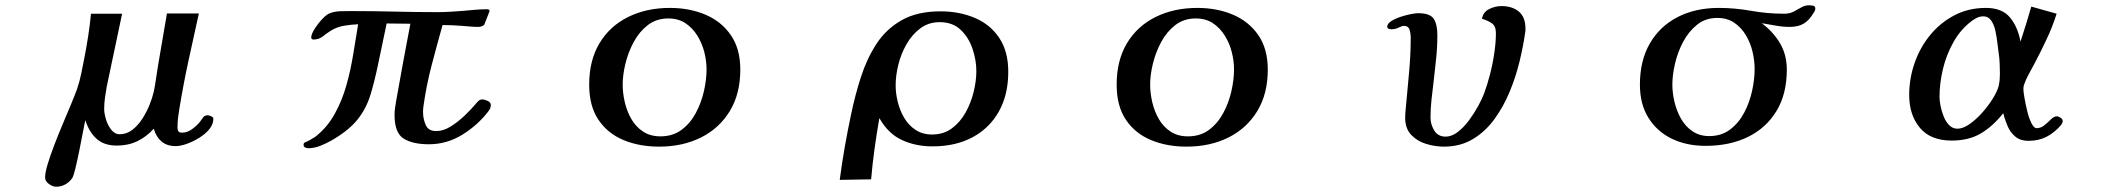

<svg xmlns="http://www.w3.org/2000/svg" viewBox="-20 -551 8040 728"><path d="M789 -101Q789 -80 774 -61.5Q759 -43 735.5 -28.5Q712 -14 688 -5.5Q664 3 646 3Q613 3 592.5 -14.5Q572 -32 563 -63Q535 -32 500.5 -15.5Q466 1 423 1Q375 1 346.5 -24.5Q318 -50 304 -94H303Q300 -80 294 -48Q288 -16 280.5 21Q273 58 266 87Q259 116 254 124Q244 139 228 148Q212 157 193 157Q180 157 165.5 146.5Q151 136 151 122Q151 103 161 70.5Q171 38 186 -1.5Q201 -41 218 -81Q235 -121 249.5 -156Q264 -191 272 -213Q282 -242 288 -272Q294 -302 300 -332Q308 -373 314.5 -415Q321 -457 325 -499H443Q429 -430 414 -361.5Q399 -293 385 -224Q381 -202 378 -180.5Q375 -159 375 -137Q375 -122 381.5 -99.5Q388 -77 401.5 -59.5Q415 -42 434 -42Q460 -42 481.5 -58.5Q503 -75 519.5 -100.5Q536 -126 547 -153.5Q558 -181 563 -203Q568 -227 571.5 -252Q575 -277 579 -301L613 -500H734Q714 -410 694.5 -320Q675 -230 660 -138Q657 -121 655 -103.5Q653 -86 653 -68Q653 -58 656.5 -53Q660 -48 671 -48Q690 -48 708.5 -61.5Q727 -75 738 -89Q744 -97 750 -105.5Q756 -114 768 -114Q773 -114 781 -110Q789 -106 789 -101Z M1841 -153Q1841 -146 1838.5 -140Q1836 -134 1831 -128Q1791 -76 1732.5 -40Q1674 -4 1606 -4Q1545 -4 1510.5 -25.5Q1476 -47 1476 -115Q1476 -129 1478 -142Q1480 -155 1482 -168Q1495 -242 1508.5 -315Q1522 -388 1536 -461Q1514 -461 1491.5 -461.5Q1469 -462 1446 -462Q1438 -424 1430 -385.5Q1422 -347 1414 -309Q1400 -241 1384 -189.5Q1368 -138 1335 -97Q1302 -56 1238 -19Q1219 -8 1195.5 1.5Q1172 11 1149 11Q1143 11 1137 8Q1131 5 1131 -2Q1131 -7 1134 -10Q1144 -14 1155 -20Q1166 -26 1175 -32Q1220 -67 1248.5 -118Q1277 -169 1293.5 -228Q1310 -287 1319.5 -346.5Q1329 -406 1338 -459Q1312 -458 1285 -453.5Q1258 -449 1235 -435Q1219 -425 1204 -413Q1189 -401 1168 -401Q1166 -401 1163 -403Q1160 -405 1160 -408Q1160 -421 1173 -441.5Q1186 -462 1202.5 -479.5Q1219 -497 1231 -501Q1249 -508 1272.5 -508.5Q1296 -509 1315 -509Q1396 -509 1476.5 -507Q1557 -505 1638 -505Q1663 -505 1688 -506.5Q1713 -508 1738 -510Q1760 -512 1782.5 -514Q1805 -516 1827 -516Q1829 -516 1832.5 -515Q1836 -514 1836 -510V-508L1816 -457Q1807 -449 1793 -449Q1777 -449 1762 -450.5Q1747 -452 1731 -453Q1695 -456 1658 -456Q1637 -381 1617 -305Q1597 -229 1586 -151Q1585 -145 1584.5 -138.5Q1584 -132 1584 -126Q1584 -101 1594 -77.5Q1604 -54 1634 -54Q1661 -54 1689 -71.5Q1717 -89 1741.5 -112.5Q1766 -136 1782 -155Q1785 -159 1788 -162Q1791 -165 1794 -168Q1800 -174 1809 -174Q1817 -174 1829 -168.5Q1841 -163 1841 -153Z M2659 -288Q2659 -320 2650.5 -353.5Q2642 -387 2624 -416Q2606 -445 2579 -463Q2552 -481 2514 -481Q2469 -481 2436.5 -456Q2404 -431 2383 -392Q2362 -353 2351.5 -310Q2341 -267 2341 -230Q2341 -198 2349 -163.5Q2357 -129 2374 -99.5Q2391 -70 2418.5 -52Q2446 -34 2484 -34Q2531 -34 2564 -58.5Q2597 -83 2618 -122Q2639 -161 2649 -205Q2659 -249 2659 -288ZM2787 -287Q2787 -195 2747 -129.5Q2707 -64 2637.5 -29.5Q2568 5 2479 5Q2404 5 2344 -20Q2284 -45 2249 -97Q2214 -149 2214 -230Q2214 -322 2253 -387Q2292 -452 2361.5 -486.5Q2431 -521 2520 -521Q2594 -521 2654.5 -495.5Q2715 -470 2751 -418Q2787 -366 2787 -287Z M3682 -281Q3682 -323 3667.5 -366Q3653 -409 3622.5 -438Q3592 -467 3543 -467Q3501 -467 3469.5 -443.5Q3438 -420 3417 -383Q3396 -346 3386 -305Q3376 -264 3376 -228Q3376 -197 3384 -164.5Q3392 -132 3408.5 -104Q3425 -76 3451.5 -58.5Q3478 -41 3514 -41Q3558 -41 3589.5 -64.5Q3621 -88 3641.5 -125Q3662 -162 3672 -203.5Q3682 -245 3682 -281ZM3803 -279Q3803 -192 3767.5 -128.5Q3732 -65 3667.5 -30.5Q3603 4 3516 4Q3452 4 3400 -20Q3348 -44 3315 -102H3314Q3304 -45 3296 13Q3288 71 3283 129L3164 131Q3172 69 3183 6.5Q3194 -56 3207 -117Q3222 -190 3244.5 -259.5Q3267 -329 3303.5 -385Q3340 -441 3399 -474.5Q3458 -508 3546 -508Q3618 -508 3676.5 -483Q3735 -458 3769 -407Q3803 -356 3803 -279Z M4659 -288Q4659 -320 4650.5 -353.5Q4642 -387 4624 -416Q4606 -445 4579 -463Q4552 -481 4514 -481Q4469 -481 4436.5 -456Q4404 -431 4383 -392Q4362 -353 4351.5 -310Q4341 -267 4341 -230Q4341 -198 4349 -163.5Q4357 -129 4374 -99.5Q4391 -70 4418.5 -52Q4446 -34 4484 -34Q4531 -34 4564 -58.5Q4597 -83 4618 -122Q4639 -161 4649 -205Q4659 -249 4659 -288ZM4787 -287Q4787 -195 4747 -129.5Q4707 -64 4637.5 -29.5Q4568 5 4479 5Q4404 5 4344 -20Q4284 -45 4249 -97Q4214 -149 4214 -230Q4214 -322 4253 -387Q4292 -452 4361.5 -486.5Q4431 -521 4520 -521Q4594 -521 4654.5 -495.5Q4715 -470 4751 -418Q4787 -366 4787 -287Z M5764 -443Q5764 -439 5764 -435.5Q5764 -432 5763 -428Q5756 -378 5742 -319.5Q5728 -261 5704.5 -204Q5681 -147 5646.5 -99.5Q5612 -52 5564.5 -23.5Q5517 5 5455 5Q5421 5 5387 -5.5Q5353 -16 5330.5 -40Q5308 -64 5308 -104Q5308 -112 5308.5 -121Q5309 -130 5310 -138Q5316 -206 5322.5 -274Q5329 -342 5329 -410Q5329 -424 5324.5 -438.5Q5320 -453 5302 -453Q5297 -453 5283.5 -446.5Q5270 -440 5256 -440Q5251 -440 5245.5 -442Q5240 -444 5240 -450Q5240 -461 5254.5 -470.5Q5269 -480 5290 -487Q5311 -494 5329.5 -497.5Q5348 -501 5357 -501Q5402 -501 5416 -480Q5430 -459 5430 -418Q5430 -374 5425.5 -330.5Q5421 -287 5416 -244Q5412 -210 5408 -175Q5404 -140 5404 -105Q5404 -80 5418 -56.5Q5432 -33 5461 -33Q5485 -33 5508 -51Q5531 -69 5550.5 -95.5Q5570 -122 5585 -149.5Q5600 -177 5607 -196Q5619 -228 5629.5 -268.5Q5640 -309 5646 -350.5Q5652 -392 5652 -425Q5652 -452 5637 -462.5Q5622 -473 5599 -480Q5604 -506 5627 -517Q5650 -528 5673 -528Q5714 -528 5739 -507Q5764 -486 5764 -443Z M6633 -289Q6633 -321 6625 -355Q6617 -389 6599.5 -418Q6582 -447 6555.5 -465Q6529 -483 6491 -483Q6447 -483 6415 -457.5Q6383 -432 6362 -392.5Q6341 -353 6331 -309.5Q6321 -266 6321 -230Q6321 -199 6329 -165Q6337 -131 6353.5 -101.5Q6370 -72 6397 -53.5Q6424 -35 6461 -35Q6507 -35 6540 -60Q6573 -85 6593.5 -124Q6614 -163 6623.5 -207Q6633 -251 6633 -289ZM6863 -518Q6863 -511 6857 -503Q6841 -475 6820 -462Q6799 -449 6766 -449Q6739 -449 6712.5 -454Q6686 -459 6660 -463Q6704 -430 6729.5 -386.5Q6755 -343 6755 -287Q6755 -194 6715.5 -129.5Q6676 -65 6607 -31.5Q6538 2 6447 2Q6375 2 6319 -25Q6263 -52 6230.5 -104Q6198 -156 6198 -230Q6198 -321 6235.5 -386Q6273 -451 6340.5 -486Q6408 -521 6497 -521Q6558 -521 6619.5 -510Q6681 -499 6745 -499Q6766 -499 6781 -507Q6796 -515 6810 -523Q6824 -531 6839 -531Q6846 -531 6854.5 -529.5Q6863 -528 6863 -518Z M7563 -272Q7563 -292 7562 -312.5Q7561 -333 7558 -352Q7556 -365 7553.5 -387.5Q7551 -410 7546 -433.5Q7541 -457 7530 -473Q7519 -489 7501 -489Q7488 -489 7478 -484.5Q7468 -480 7457 -472Q7415 -441 7387.5 -392.5Q7360 -344 7347 -289.5Q7334 -235 7334 -183Q7334 -169 7338 -149Q7342 -129 7350 -109Q7358 -89 7371 -76Q7384 -63 7402 -63Q7423 -63 7448 -80.5Q7473 -98 7496.5 -124.5Q7520 -151 7536.5 -178Q7553 -205 7558 -224Q7561 -236 7562 -248Q7563 -260 7563 -272ZM7801 -93Q7801 -88 7799.5 -85Q7798 -82 7795 -77Q7770 -48 7740 -32.5Q7710 -17 7671 -17Q7641 -17 7622 -32.5Q7603 -48 7592.5 -72Q7582 -96 7576 -121H7575Q7536 -72 7490.5 -45Q7445 -18 7380 -18Q7300 -18 7259.5 -66.5Q7219 -115 7219 -191Q7219 -253 7239.5 -312Q7260 -371 7298.5 -418Q7337 -465 7390.5 -493Q7444 -521 7510 -521Q7571 -521 7601 -485Q7631 -449 7641 -393Q7652 -426 7662 -459Q7672 -492 7682 -526L7778 -499Q7762 -448 7739 -400Q7728 -376 7716 -352.5Q7704 -329 7692 -306Q7682 -287 7672 -269Q7662 -251 7655 -231Q7652 -224 7652 -213Q7652 -204 7656 -180.5Q7660 -157 7666.5 -130Q7673 -103 7682.5 -84Q7692 -65 7702 -65Q7718 -65 7731.5 -76Q7745 -87 7756.5 -98.5Q7768 -110 7779 -110Q7785 -110 7793 -104.5Q7801 -99 7801 -93Z"/></svg>

Font: Kaisei HarunoUmi
Style: Bold
Weight: 700
Designer: Font-Kai, 金井和夫
Foundry: KAZUO KANAI
Version: Version 5.003